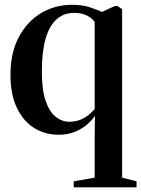

<svg xmlns="http://www.w3.org/2000/svg" viewBox="-20 -549 588 798"><path d="M286.5 229.5V204.5L373.5 189.5V23L374.5 -67.5Q365 -52.5 344.8 -34Q324.5 -15.5 294 -2.2Q263.5 11 223 11Q167 11 121.8 -17.2Q76.5 -45.5 50 -101Q23.5 -156.5 23.5 -238Q23.5 -328.5 57.5 -393.5Q91.5 -458.5 149.5 -493.8Q207.5 -529 279 -529Q322.5 -529 352 -519.2Q381.5 -509.5 404 -499.5L457.5 -524H468L487.5 -511V189.5L547.5 204.5V229.5ZM268.5 -43Q294.5 -43 315 -51.8Q335.5 -60.5 350.2 -73Q365 -85.5 373.5 -96V-457.5Q364 -472.5 342.2 -484Q320.5 -495.5 288.5 -495.5Q244.5 -495.5 214.5 -468.2Q184.5 -441 169.2 -387Q154 -333 154 -252.5Q153.5 -178 169 -131.8Q184.5 -85.5 210.8 -64.2Q237 -43 268.5 -43Z"/></svg>

Font: Merriweather 120pt SemiBold
Style: Regular
Weight: 600
Version: Version 2.100